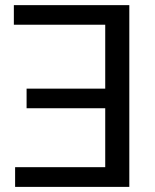

<svg xmlns="http://www.w3.org/2000/svg" viewBox="-20 -731 608 751"><path d="M34.2 -634.3V-710.9H485.8V0H39.1V-77.1H391.6V-307.6H84V-384.3H391.6V-634.3Z"/></svg>

Font: Roboto21382017
Style: Regular
Weight: 400
Designer: Christian Robertson
Foundry: Google
Version: Version 2.138; 2017